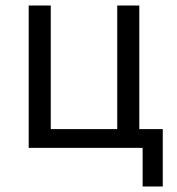

<svg xmlns="http://www.w3.org/2000/svg" viewBox="-20 -536 640 696"><path d="M497 0H84V-516H164V-68H405V-516H485V-68H570V140H497Z"/></svg>

Font: Lilex
Style: Regular
Weight: 400
Monospace: yes
Designer: Mike Abbink, Paul van der Laan, Pieter van Rosmalen, Mikhael Khrustik
Foundry: Mikhael Khrustik
Version: Version 2.510